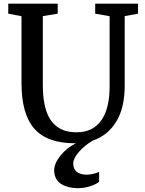

<svg xmlns="http://www.w3.org/2000/svg" viewBox="-20 -763 780 1033"><path d="M383.3 7.8Q233.4 7.8 164.6 -70.8Q95.7 -149.4 95.7 -315.4V-675.8L24.4 -689.5V-743.2H290.5V-689.5L210.4 -676.3V-304.7Q210.4 -247.1 219.5 -203.1Q228.5 -159.2 244.4 -130.6Q260.3 -102.1 283.7 -84Q307.1 -65.9 333.7 -58.6Q360.4 -51.3 393.1 -51.3Q479 -51.3 524.4 -114.7Q569.8 -178.2 569.8 -298.8V-675.8L492.2 -689.5V-743.2H722.7V-689.5L650.9 -676.3V-302.7Q650.9 -182.1 605 -107.9Q559.1 -33.7 479.5 -6.8Q434.1 20 404.1 54.7Q374 89.4 374 116.7Q374 147 393.8 161.9Q413.6 176.8 445.8 176.8Q476.6 176.8 513.2 162.1V215.3Q492.7 231 461.2 240.2Q429.7 249.5 398.9 249.5Q374 249.5 352.3 244.4Q330.6 239.3 312 228.8Q293.5 218.3 282.5 199Q271.5 179.7 271.5 153.8Q271.5 115.7 305.7 73.7Q339.8 31.7 389.2 7.3Q388.2 7.3 386.2 7.6Q384.3 7.8 383.3 7.8Z"/></svg>

Font: HaufeMerriweather
Style: Regular
Weight: 400
Designer: Eben Sorkin ( eben@eyebytes.com )
Foundry: Eben Sorkin
Version: Version 1.56